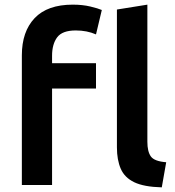

<svg xmlns="http://www.w3.org/2000/svg" viewBox="-20 -796 753 826"><path d="M74 0V-558Q74 -660 129 -718Q184 -776 293 -776Q335 -776 368.5 -768Q402 -760 418 -753L393 -648Q354 -665 306 -665Q248 -665 226 -635.5Q204 -606 204 -556V-524H393V-415H204V0ZM676 10Q599 8 557.5 -12Q516 -32 499.5 -70Q483 -108 483 -162V-755L614 -776V-186Q614 -144 629 -123Q644 -102 695 -98Z"/></svg>

Font: Ubuntu Sans
Style: Bold
Weight: 700
Designer: Dalton Maag Ltd
Foundry: Dalton Maag Ltd
Version: Version 1.006; ttfautohint (v1.8.4.7-5d5b)